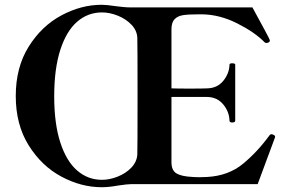

<svg xmlns="http://www.w3.org/2000/svg" viewBox="-20 -771 1212 804"><path d="M1132 -199 1131 -194 1059 0H530Q514 0 474 6Q436 13 406 13Q320 13 237 -31.5Q154 -76 100 -162.5Q46 -249 46 -369Q46 -489 100 -575.5Q154 -662 237 -706.5Q320 -751 406 -751Q426 -751 466 -745Q474 -744 492.5 -742Q511 -740 524 -740H530H1037Q1106 -614 1109 -605L1110 -601Q1110 -596 1104 -593Q1100 -591 1096 -591Q1091 -591 1088 -594Q1047 -636 973.5 -673Q900 -710 827 -711H810Q769 -711 746.5 -707.5Q724 -704 711 -690.5Q698 -677 698 -648V-401Q719 -400 775 -400Q829 -400 848 -401Q890 -402 915 -432.5Q940 -463 941 -500Q941 -506 952 -506Q965 -506 965 -500V-266Q965 -258 952 -258Q941 -258 941 -266Q940 -303 915 -333.5Q890 -364 848 -365H775H698V-92Q698 -57 719.5 -44.5Q741 -32 787 -30Q798 -29 817 -29Q835 -29 848 -30Q937 -35 998 -85.5Q1059 -136 1109 -205Q1112 -209 1117 -209Q1120 -209 1124 -207Q1128 -205 1130 -203.5Q1132 -202 1132 -199ZM556 -369Q556 -584 555 -612Q554 -643 530.5 -667.5Q507 -692 473 -705.5Q439 -719 407 -719Q348 -719 303 -680Q258 -641 232.5 -562Q207 -483 207 -368Q207 -253 232.5 -174.5Q258 -96 303 -57Q348 -18 407 -18Q439 -18 473 -31.5Q507 -45 530 -69Q553 -93 555 -124Q556 -153 556 -369Z"/></svg>

Font: Shippori Mincho ExtraBold
Style: Regular
Weight: 800
Designer: FONTDASU
Foundry: FONTDASU / Google Inc. / but / Adobe
Version: Version 3.110; ttfautohint (v1.8.3)